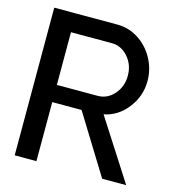

<svg xmlns="http://www.w3.org/2000/svg" viewBox="-110 -846 871 942"><g transform="rotate(15 325.0 -375.0)"><path d="M616.2 0H494.1L309.1 -299.8H160.2V0H49.8V-750H371.1Q429.2 -750 478.8 -717.8Q528.3 -685.5 556.6 -632.6Q585 -579.6 585 -520Q585 -443.8 537.4 -382.3Q489.7 -320.8 418.9 -307.1ZM367.2 -387.2Q416.5 -387.2 450.7 -426.3Q484.9 -465.3 484.9 -521Q484.9 -576.2 450.4 -615.5Q416 -654.8 367.2 -654.8H160.2V-387.2Z"/></g></svg>

Font: Oakes Grotesk Medium
Style: Regular
Weight: 500
Designer: Samuel Oakes
Foundry: Samuel Oakes
Version: Version 1.000;PS 001.000;hotconv 1.0.88;makeotf.lib2.5.64775